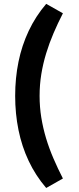

<svg xmlns="http://www.w3.org/2000/svg" viewBox="-20 -849 401 980"><path d="M301.1 -781.2 215.8 -829.3Q161.6 -765.7 126.5 -691.3Q91.4 -616.9 74.4 -533.7Q57.4 -450.6 57.4 -359.5Q57.4 -269 74.4 -185.3Q91.4 -101.5 126.5 -27.2Q161.6 47.1 215.8 110.4L301.1 62.1Q275 11.3 253.1 -39.7Q231.1 -90.6 215.3 -142.8Q199.6 -195 190.8 -249Q182.1 -302.9 182.1 -359.5Q182.1 -416.4 190.8 -470.2Q199.6 -524 215.5 -576.3Q231.4 -628.5 253.2 -679.4Q275 -730.4 301.1 -781.2Z"/></svg>

Font: Pinar-VF-FD
Style: Regular
Weight: 300
Designer: Amin Abedi
Version: Version 3.0